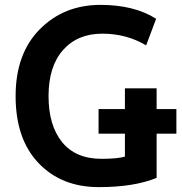

<svg xmlns="http://www.w3.org/2000/svg" viewBox="-20 -741 746 787"><path d="M492 -99V-193H384V-294H492V-379H622V-294H703V-193H622V-12Q530 26 385 26Q232 26 138 -72.5Q44 -171 44 -347Q44 -521 143 -621Q242 -721 392 -721Q530 -721 620 -664L579 -555Q499 -603 399 -603Q298 -603 238.5 -536Q179 -469 179 -347Q179 -227 234.5 -158.5Q290 -90 396 -90Q461 -90 492 -99Z"/></svg>

Font: Repo
Style: DemiBold
Weight: 600
Designer: Stefan Peev
Foundry: Context Ltd
Version: Version 001.000